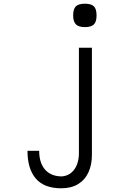

<svg xmlns="http://www.w3.org/2000/svg" viewBox="-20 -807 640 1034"><path d="M314 143Q345 140 365.5 121.8Q386 103.5 395.5 76.5Q405 49.5 405 19V-550H475V27Q475 80.5 456.2 121.2Q437.5 162 400.5 184.5Q363.5 207 310 207Q218 207 173 154.8Q128 102.5 128 5H191Q191 70.5 223 106.8Q255 143 314 143ZM374 -724Q374 -758.5 388.5 -772.8Q403 -787 437 -787Q471.5 -787 485.8 -772.8Q500 -758.5 500 -724Q500 -690 485.8 -675.5Q471.5 -661 437 -661Q403.5 -661 388.8 -675.8Q374 -690.5 374 -724Z"/></svg>

Font: JuliaMono Light
Style: Regular
Weight: 300
Monospace: yes
Designer: cormullion
Foundry: corm
Version: Version 0.054; ttfautohint (v1.8.4)